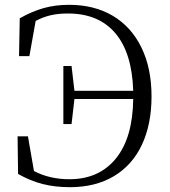

<svg xmlns="http://www.w3.org/2000/svg" viewBox="-20 -762 707 797"><path d="M277 -488 289 -385H533Q528 -543 458.5 -624.5Q389 -706 262 -706Q221 -706 189.5 -698.5Q158 -691 128 -675L102 -529H59L62 -686Q113 -715 161.5 -728.5Q210 -742 267 -742Q371 -742 448 -696.5Q525 -651 567 -565Q609 -479 609 -362Q609 -246 569 -161Q529 -76 452.5 -30.5Q376 15 270 15Q209 15 157.5 2Q106 -11 55 -40L53 -196H96L121 -52Q186 -18 268 -18Q391 -18 461 -104Q531 -190 533 -351H289L277 -247H243V-488Z"/></svg>

Font: GL-CurulMinamoto Light
Style: Regular
Weight: 300
Designer: Eunice (kana); Ryoko NISHIZUKA 西塚涼子 (ideographs); Frank Grießhammer (Latin, Greek & Cyrillic); Wenlong ZHANG
Foundry: Gutenberg Labo; Adobe
Version: Version 1.002